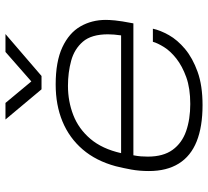

<svg xmlns="http://www.w3.org/2000/svg" viewBox="-50 -716 778 719"><g transform="rotate(-90 339.5 -357.0)"><path d="M305 12Q224 12 169 -10Q114 -32 86 -77Q58 -122 58 -189Q58 -224 63.5 -254.5Q69 -285 76 -313Q96 -387 139 -437Q182 -487 243.5 -512.5Q305 -538 382 -538Q468 -538 521.5 -513Q575 -488 599.5 -445.5Q624 -403 624 -350Q624 -337 622 -315.5Q620 -294 611 -247H117Q114 -232 113 -219Q112 -206 112 -193Q112 -135 137.5 -100Q163 -65 207.5 -49.5Q252 -34 309 -34Q368 -34 409.5 -49Q451 -64 479 -86Q507 -108 522 -132Q537 -156 542 -174H591Q585 -146 567 -114Q549 -82 515 -53.5Q481 -25 429.5 -6.5Q378 12 305 12ZM125 -293H566Q568 -307 569 -319Q570 -331 570 -342Q570 -404 542.5 -436Q515 -468 471 -480Q427 -492 377 -492Q319 -492 267.5 -472Q216 -452 178.5 -408Q141 -364 125 -293ZM571 -726 414 -591H364L251 -726H313L402 -619H382L504 -726Z"/></g></svg>

Font: Archivo Expanded Thin
Style: Italic
Weight: 250
Width: 7
Italic angle: -10°
Designer: Hector Gatti
Foundry: Omnibus-Type
Version: Version 2.001